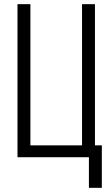

<svg xmlns="http://www.w3.org/2000/svg" viewBox="-20 -755 540 922"><path d="M407 147H469V-57H436V-735H374V-57H126V-735H64V0H407Z"/></svg>

Font: Iosevka SS09 Light
Style: Regular
Weight: 300
Monospace: yes
Designer: Belleve Invis
Foundry: Belleve Invis
Version: Version 5.2.1; ttfautohint (v1.8.3)